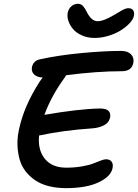

<svg xmlns="http://www.w3.org/2000/svg" viewBox="-20 -976 721 1003"><path d="M474.1 -777.8Q438 -777.8 408.2 -791Q378.4 -804.2 361.6 -824.2Q344.7 -844.2 337.2 -866.9Q329.6 -889.6 334 -910.2Q337.9 -929.7 352.5 -942.9Q367.2 -956.1 387.2 -956.1Q403.3 -956.1 413.3 -944.8Q423.3 -933.6 433.1 -914.1Q457 -865.2 490.2 -865.2Q522.5 -865.2 583 -901.9Q623 -927.2 638.2 -931.2Q645 -933.1 650.9 -933.1Q668.5 -933.1 675.8 -921.9Q683.1 -910.6 679.2 -892.1Q675.8 -875 657.5 -855.2Q639.2 -835.4 612.1 -818.1Q585 -800.8 547.9 -789.3Q510.7 -777.8 474.1 -777.8ZM325.2 6.8Q274.9 6.8 233.6 -3.9Q192.4 -14.6 163.1 -34.7Q133.8 -54.7 112.8 -82.3Q91.8 -109.9 82.3 -144Q72.8 -178.2 71.3 -217.3Q69.8 -256.3 79.1 -298.8Q104 -420.4 188 -550.8Q190.4 -554.2 195.6 -560.8Q200.7 -567.4 203.1 -570.8Q171.9 -572.8 157.2 -588.1Q142.6 -603.5 147 -626Q154.8 -658.7 188 -666Q285.6 -687.5 404.8 -698.7Q523.9 -710 612.8 -710Q647 -710 664.1 -692.4Q681.2 -674.8 676.8 -648.9Q668.5 -604 617.2 -604Q487.3 -604 325.2 -583Q321.3 -574.7 318.8 -571.8Q248.5 -476.1 211.9 -376Q388.2 -406.7 501 -409.2Q534.2 -409.2 546.6 -397.2Q559.1 -385.3 555.2 -362.8Q549.8 -335.4 523.2 -321.5Q496.6 -307.6 459 -305.2Q309.1 -294.9 184.1 -268.1Q176.8 -191.9 214.6 -146Q252.4 -100.1 326.2 -100.1Q370.6 -100.1 408.9 -106.9Q447.3 -113.8 467.8 -122.1Q488.3 -130.4 506.3 -137.2Q524.4 -144 533.2 -144Q554.2 -144 563.2 -131.3Q572.3 -118.7 567.9 -97.2Q559.1 -53.7 494.9 -23.4Q430.7 6.8 325.2 6.8Z"/></svg>

Font: Shantell Sans Normal
Style: Italic
Weight: 500
Italic angle: -11.31°
Designer: Stephen Nixon, Anya Danilova, Shantell Martin
Foundry: Arrow Type
Version: Version 1.006;[559af2be0]